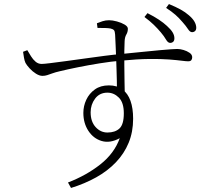

<svg xmlns="http://www.w3.org/2000/svg" viewBox="-20 -851 1040 949"><path d="M775 -691Q759 -710 740 -728.5Q721 -747 694 -767L709 -786Q741 -770 765 -754Q789 -738 805 -723Q825 -705 833.5 -690.5Q842 -676 842 -662Q842 -650 836 -644.5Q830 -639 821 -639Q810 -639 800.5 -655.5Q791 -672 775 -691ZM882 -742Q865 -762 847.5 -777.5Q830 -793 801 -812L815 -831Q849 -817 872.5 -804Q896 -791 913 -776Q933 -759 941.5 -743.5Q950 -728 950 -714Q950 -703 944 -697.5Q938 -692 929 -692Q919 -692 909 -707.5Q899 -723 882 -742ZM94 -595 115 -603Q124 -588 133.5 -572.5Q143 -557 156 -546Q169 -535 186 -535Q197 -535 229 -539Q261 -543 306 -549Q351 -555 400.5 -562Q450 -569 496.5 -575Q543 -581 578 -584Q641 -590 688.5 -595Q736 -600 770.5 -603Q805 -606 826 -607.5Q847 -609 856 -609Q870 -609 887 -604Q904 -599 917 -590Q930 -581 930 -568Q930 -559 925.5 -553.5Q921 -548 910 -548Q900 -548 877 -551Q854 -554 815.5 -557Q777 -560 718.5 -559.5Q660 -559 577 -551Q529 -547 473 -538Q417 -529 365 -518.5Q313 -508 276 -499Q254 -494 239 -488.5Q224 -483 213 -479.5Q202 -476 190 -476Q175 -476 157.5 -487Q140 -498 126 -513.5Q112 -529 106 -540Q101 -551 98.5 -566Q96 -581 94 -595ZM462 -713 459 -736Q471 -741 486.5 -746Q502 -751 519 -751Q536 -751 558 -745Q580 -739 596 -729.5Q612 -720 612 -709Q612 -693 604.5 -680.5Q597 -668 596 -648Q595 -630 594.5 -598.5Q594 -567 594.5 -528Q595 -489 595.5 -448Q596 -407 597 -371L558 -408Q558 -426 557.5 -451.5Q557 -477 556 -506.5Q555 -536 554 -567Q553 -598 551.5 -627Q550 -656 549 -680Q548 -696 543.5 -701.5Q539 -707 527 -710Q517 -712 501 -712.5Q485 -713 462 -713ZM518 -429Q559 -429 585.5 -409Q612 -389 625 -352.5Q638 -316 638 -264Q638 -199 616 -145.5Q594 -92 553 -49Q512 -6 455.5 25.5Q399 57 331 78L316 51Q407 16 476 -38.5Q545 -93 572 -168Q524 -142 483 -154Q442 -166 417 -204Q392 -242 392 -293Q392 -327 406.5 -358Q421 -389 449 -409Q477 -429 518 -429ZM511 -196Q549 -196 570.5 -216Q592 -236 592 -291Q592 -344 567.5 -368.5Q543 -393 511 -393Q472 -393 450 -363.5Q428 -334 428 -296Q428 -250 452.5 -223Q477 -196 511 -196Z"/></svg>

Font: Source Han Serif JP VF
Style: Regular
Weight: 250
Designer: Ryoko NISHIZUKA 西塚涼子 (kana & ideographs); Frank Grießhammer (Latin, Greek & Cyrillic); Wenlong ZHANG 张文龙 (bopomofo); San
Foundry: Adobe
Version: Version 2.001;hotconv 1.1.0;makeotfexe 2.6.0